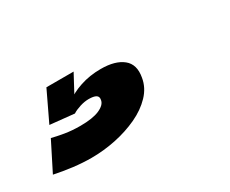

<svg xmlns="http://www.w3.org/2000/svg" viewBox="-45 -115 487 407"><g transform="rotate(-30 198.5 89.0)"><path d="M90.7 177.5Q120.3 177.5 149.9 171.4Q179.6 165.2 205 153.4Q230.4 141.6 247.3 123.9Q264.2 106.3 267.9 83.8Q273.5 53.7 255 38.8Q236.5 23.9 201.3 23.9Q174.2 23.9 150.8 31.7Q127.5 39.5 114.5 50.6L106.9 78.4Q114.2 73.6 125.6 70Q137 66.4 147.2 66.4Q159.5 66.4 165.1 69.8Q170.8 73.2 169 81.5Q167.1 92.5 150.7 99.7Q134.3 106.9 104 106.9Q83.9 106.9 66.3 104Q48.7 101 36.6 97.9L1.6 167.3Q23 171.8 46.2 174.7Q69.4 177.5 90.7 177.5ZM106.9 78.4 148.9 0H82.3L47.8 72.3Z"/></g></svg>

Font: Anybody Thin
Style: Italic
Weight: 100
Italic angle: -10°
Designer: Tyler Finck
Foundry: Etcetera Type Company
Version: Version 1.114;gftools[0.9.25]